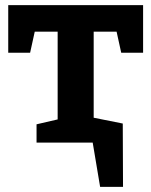

<svg xmlns="http://www.w3.org/2000/svg" viewBox="-20 -554 588 746"><path d="M122 0V-71L204 -90V-431H115L97 -349H12V-534H536V-349H451L433 -431H344V-91L427 -71V0ZM267 -112 457 -74 458 172H369L340 -1L286 0Z"/></svg>

Font: Bitter
Style: Bold
Weight: 700
Designer: Sol Matas, and Bitter project Authors
Foundry: Sol Matas
Version: Version 2.001